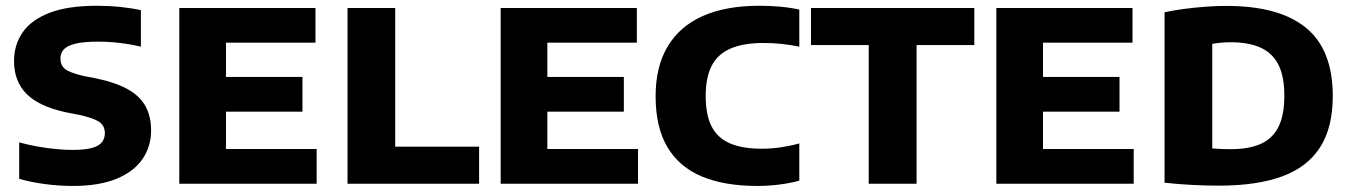

<svg xmlns="http://www.w3.org/2000/svg" viewBox="-20 -622 4569 650"><path d="M227 7.5Q178.5 7.5 130.8 1Q83 -5.5 45 -16.5V-140Q74 -132 106 -126.2Q138 -120.5 168.8 -117.5Q199.5 -114.5 225.5 -114.5Q267.5 -114.5 291.5 -121.2Q315.5 -128 325.2 -140.8Q335 -153.5 335 -171.5Q335 -186 328.2 -197Q321.5 -208 302.8 -216.5Q284 -225 249 -233L205 -241.5Q113 -261 70.2 -303.8Q27.5 -346.5 27.5 -415.5Q27.5 -470 56.5 -512.2Q85.5 -554.5 147.5 -578.5Q209.5 -602.5 308 -602.5Q348 -602.5 387 -598.5Q426 -594.5 457 -587.5V-464Q423.5 -472 386.5 -476.5Q349.5 -481 312 -481Q261.5 -481 233.8 -473.8Q206 -466.5 195.2 -453.8Q184.5 -441 184.5 -424Q184.5 -402 199.2 -389.2Q214 -376.5 262 -365L306 -356.5Q371 -343 412 -320.2Q453 -297.5 472.2 -263Q491.5 -228.5 491.5 -180.5Q491.5 -125.5 462 -83Q432.5 -40.5 373.8 -16.5Q315 7.5 227 7.5Z M587 0V-595H1048V-477.5H745V-117.5H1052V0ZM682 -244V-361.5H1004V-244Z M1156.5 0V-595H1318V-125.5H1602V0Z M1675 0V-595H2136V-477.5H1833V-117.5H2140V0ZM1770 -244V-361.5H2092V-244Z M2543.5 7.5Q2433 7.5 2356.2 -24.5Q2279.5 -56.5 2239.5 -123.8Q2199.5 -191 2199.5 -296.5Q2199.5 -396 2240.2 -464.5Q2281 -533 2359.2 -567.8Q2437.5 -602.5 2550.5 -602.5Q2585.5 -602.5 2620 -599.5Q2654.5 -596.5 2686 -589.5V-464Q2657 -470 2626.8 -473.2Q2596.5 -476.5 2564.5 -476.5Q2497.5 -476.5 2454 -458Q2410.5 -439.5 2389.8 -400Q2369 -360.5 2369 -297.5Q2369 -232.5 2389.5 -193.2Q2410 -154 2452.2 -136.2Q2494.5 -118.5 2559.5 -118.5Q2591 -118.5 2623.2 -123.2Q2655.5 -128 2686 -136.5V-10.5Q2656 -2 2618.5 2.8Q2581 7.5 2543.5 7.5Z M2921 0V-469.5H2725.5V-595H3278.5V-469.5H3083V0Z M3353 0V-595H3814V-477.5H3511V-117.5H3818V0ZM3448 -244V-361.5H3770V-244Z M4106.5 6.5Q4063.5 6.5 4014.8 4Q3966 1.5 3922.5 -3.5V-580.5Q3953 -587 3988.5 -591.8Q4024 -596.5 4060.8 -599.2Q4097.5 -602 4131.5 -602Q4311 -602 4401.5 -527.8Q4492 -453.5 4492 -297Q4492 -190.5 4449.2 -123.5Q4406.5 -56.5 4321 -25Q4235.5 6.5 4106.5 6.5ZM4147 -117Q4207.5 -117 4247.8 -134.8Q4288 -152.5 4308 -192.2Q4328 -232 4328 -298Q4328 -363.5 4307.8 -403.2Q4287.5 -443 4247 -461Q4206.5 -479 4147 -479Q4131.5 -479 4114.5 -477.5Q4097.5 -476 4084 -473.5V-119.5Q4100.5 -118 4116 -117.5Q4131.5 -117 4147 -117Z"/></svg>

Font: Encode Sans SC Condensed Thin
Style: Bold
Weight: 700
Version: Version 3.002